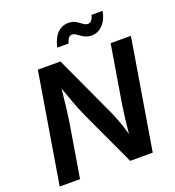

<svg xmlns="http://www.w3.org/2000/svg" viewBox="-163 -1064 1087 1191"><g transform="rotate(-20 380.5 -468.0)"><path d="M25.9 0 146.5 -727.5H295.4L479.5 -329.1Q493.2 -298.8 509.5 -256.6Q525.9 -214.4 541 -158.7Q545.9 -211.4 552.2 -262.9Q558.6 -314.5 564 -348.1L627 -727.5H760.7L640.1 0H491.2L324.7 -358.9Q311 -389.2 299.1 -418.9Q287.1 -448.7 274.2 -484.1Q261.2 -519.5 244.6 -566.9Q237.3 -498 231 -443.8Q224.6 -389.6 219.7 -359.4L160.2 0ZM534.7 -812.5Q505.9 -812.5 485.4 -824.2Q464.8 -835.9 449.2 -847.9Q433.6 -859.9 418.9 -859.9Q404.8 -859.9 395.3 -846.9Q385.7 -834 381.3 -814.9H306.6Q317.9 -871.6 348.1 -903.6Q378.4 -935.5 421.9 -935.5Q451.2 -935.5 470.7 -923.8Q490.2 -912.1 505.4 -900.1Q520.5 -888.2 537.1 -888.2Q564.5 -888.2 575.7 -933.1H648.9Q638.2 -876 606.9 -844.2Q575.7 -812.5 534.7 -812.5Z"/></g></svg>

Font: Inter Semi Bold
Style: Italic
Weight: 600
Italic angle: -9.39999°
Designer: Rasmus Andersson
Foundry: rsms
Version: Version 4.000;git-3c8e0fc